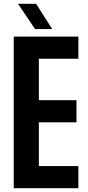

<svg xmlns="http://www.w3.org/2000/svg" viewBox="-20 -993 462 1013"><path d="M52.5 0V-800H393.5V-683H185V-464.5H383.5V-347.5H185V-117H393.5V0ZM165 -839.5 75 -973H170.5L255.5 -839.5Z"/></svg>

Font: Big Shoulders Text Thin ExtraBold
Style: Regular
Weight: 800
Version: Version 2.002